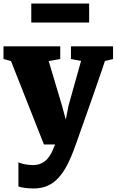

<svg xmlns="http://www.w3.org/2000/svg" viewBox="-34 -818 660 1087"><path d="M70.3 100.1Q74.2 103.5 83.7 106.4Q93.3 109.4 104.7 111.6Q116.2 113.8 128.4 115.2Q140.6 116.7 150.4 116.7Q179.7 116.7 200 106.9Q220.2 97.2 234.6 81.1Q249 64.9 259 43.9Q269 22.9 277.8 0H214.8L28.3 -472.2L-14.2 -483.9V-555.7H307.1V-483.9L241.7 -472.2L316.9 -220.2L338.4 -141.1L354 -220.2L424.8 -472.7L367.7 -483.9V-555.7H606V-483.9L560.1 -472.7Q552.2 -448.7 541 -415.8Q529.8 -382.8 516.6 -345Q503.4 -307.1 489.3 -266.6Q475.1 -226.1 461.4 -187.3Q447.8 -148.4 435.3 -113.5Q422.9 -78.6 413.3 -51.5Q403.8 -24.4 397.9 -7.8Q392.1 8.8 391.1 10.7Q370.6 68.8 347.9 113.3Q325.2 157.7 297.6 188Q270 218.3 235.6 233.6Q201.2 249 156.7 249Q146 249 133.5 248.3Q121.1 247.6 109.1 246.1Q97.2 244.6 86.9 242.4Q76.7 240.2 70.3 237.3V100.1ZM143.1 -797.9H470.7V-690.4H143.1Z"/></svg>

Font: Merriweather UltraBold
Style: Regular
Weight: 900
Designer: Eben Sorkin ( sorkintype@gmail.com )
Foundry: Eben Sorkin
Version: Version 1.570; ttfautohint (v1.3) -l 8 -r 32 -G 0 -x 0 -H 60